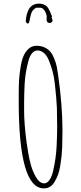

<svg xmlns="http://www.w3.org/2000/svg" viewBox="-20 -1020 450 1061"><path d="M143.1 -904.8Q147 -927.7 152.3 -944.6Q157.7 -961.4 168.5 -969.2L179.2 -977.1H204.1Q212.4 -977.1 220.5 -968.5Q228.5 -960 233.4 -948Q238.3 -936 238.3 -926.3Q238.3 -922.4 237.8 -919.4Q237.3 -916 237.3 -912.1Q237.3 -893.1 255.4 -893.1Q261.2 -893.1 265.9 -897.2Q270.5 -901.4 270.5 -907.2Q270.5 -909.2 268.1 -915.5L265.1 -922.9L267.6 -930.2Q266.6 -932.1 264.6 -936.3Q262.7 -940.4 259.8 -947.8Q256.8 -955.1 254.9 -959Q252.9 -962.9 252 -964.8Q241.2 -985.4 231.9 -990.2Q214.4 -1000 195.3 -1000Q175.3 -1000 160.4 -991Q145.5 -981.9 137.7 -965.8Q122.6 -935.1 122.6 -897.9L133.3 -889.2Q140.1 -890.1 143.1 -904.8ZM222.2 21Q260.3 21 281.7 -15.1Q293.5 -35.6 300.8 -54.9Q308.1 -74.2 312.5 -101.6Q317.9 -135.3 320.1 -156.2Q322.3 -177.2 323.7 -206.5Q325.2 -249 325.2 -298.8V-301.8Q325.2 -436 301.3 -605Q298.8 -624 293.5 -652.3Q288.6 -674.3 279.5 -696.8Q270.5 -719.2 259.3 -732.9Q246.6 -748.5 226.6 -757.8Q206.5 -767.1 182.1 -767.1Q156.2 -767.1 138.2 -750.5Q120.1 -734.4 109.6 -709.7Q99.1 -685.1 93.3 -646Q87.4 -610.4 85.4 -578.1Q83.5 -545.9 83.5 -500.5V-460Q83.5 21 222.2 21ZM249.5 -687.5Q261.7 -657.2 269.8 -628.4Q277.8 -599.6 282.2 -563.5L283.7 -550.3Q292 -478 294.4 -423.3Q295.9 -372.1 295.9 -323.2V-318.8Q295.9 -278.3 293 -214.4Q290 -147 273.9 -76.7Q266.6 -43.9 253.4 -25.4Q240.2 -6.8 224.1 -6.8Q198.7 -6.8 178.2 -42Q158.7 -74.7 147 -122.3Q135.3 -169.9 126.5 -236.3Q113.3 -337.9 113.3 -405.8V-454.6Q113.3 -497.1 116.2 -556.2Q118.2 -590.3 123 -619.4Q127.9 -648.4 136.2 -680.2Q143.6 -709.5 156.7 -725.3Q169.9 -741.2 187 -741.2Q206.5 -741.2 222.7 -727.3Q238.8 -713.4 249.5 -687.5Z"/></svg>

Font: Amatica SC
Style: Regular
Weight: 400
Version: Version 2.000